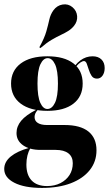

<svg xmlns="http://www.w3.org/2000/svg" viewBox="-20 -696 516 908"><path d="M179 192.7Q95.2 192.7 47.6 168.1Q0 143.5 0 103.2Q0 69.4 31 44Q62.1 18.5 118.5 3.2L123.4 4.8Q114.5 20.2 109.7 39.5Q104.8 58.9 104.8 82.3Q104.8 131.5 129.8 157.7Q154.8 183.9 202.4 183.9Q238.7 183.9 266.1 169.8Q293.5 155.6 308.9 131.5Q324.2 107.3 324.2 75.8Q324.2 45.2 303.2 29Q282.3 12.9 243.5 12.9H171Q120.2 12.9 89.1 -8.9Q58.1 -30.6 58.1 -66.9Q58.1 -98.4 80.2 -125Q102.4 -151.6 150.8 -176.6L158.1 -175.8Q150 -166.9 146.8 -158.9Q143.5 -150.8 143.5 -142.7Q143.5 -124.2 158.9 -114.5Q174.2 -104.8 202.4 -104.8H285.5Q359.7 -104.8 398 -74.2Q436.3 -43.5 436.3 14.5Q436.3 68.5 404.4 108.5Q372.6 148.4 314.9 170.6Q257.3 192.7 179 192.7ZM204 -171.8Q123.4 -171.8 77.8 -206Q32.3 -240.3 32.3 -300.8Q32.3 -361.3 77.8 -395.6Q123.4 -429.8 204 -429.8Q283.1 -429.8 327 -396.4Q371 -362.9 371 -300.8Q371 -239.5 327 -205.6Q283.1 -171.8 204 -171.8ZM204 -180.6Q225.8 -180.6 239.9 -209.7Q254 -238.7 254 -300.8Q254 -362.9 240.3 -391.9Q226.6 -421 205.6 -421Q184.7 -421 171 -391.9Q157.3 -362.9 157.3 -300.8Q157.3 -238.7 170.6 -209.7Q183.9 -180.6 204 -180.6ZM438.7 -324.2Q421.8 -324.2 413.3 -337.1Q404.8 -350 400 -366.1Q395.2 -382.3 390.3 -394.8Q385.5 -407.3 376.6 -407.3Q371 -407.3 361.3 -401.2Q351.6 -395.2 341.5 -383.1Q331.5 -371 323.4 -350.8L319.4 -358.1Q333.1 -390.3 359.7 -410.1Q386.3 -429.8 417.7 -429.8Q444.4 -429.8 459.7 -414.9Q475 -400 475 -374.2Q475 -352.4 464.9 -338.3Q454.8 -324.2 438.7 -324.2ZM171 -468.5 166.1 -472.6Q190.3 -516.1 199.2 -548Q208.1 -579.8 213.3 -603.6Q218.5 -627.4 232.3 -646.8Q249.2 -670.2 275.8 -674.6Q302.4 -679 322.6 -662.1Q342.7 -645.2 344.8 -619.8Q346.8 -594.4 329.8 -573.4Q317.7 -558.9 302.8 -549.6Q287.9 -540.3 268.1 -531Q248.4 -521.8 224.2 -507.7Q200 -493.5 171 -468.5Z"/></svg>

Font: Playfair 144pt SemiCondensed Black
Style: Regular
Weight: 900
Width: 4
Designer: Claus Eggers Sørensen
Foundry: Claus Eggers Sørensen
Version: Version 2.203